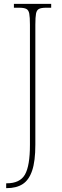

<svg xmlns="http://www.w3.org/2000/svg" viewBox="-20 -734 323 994"><path d="M12 240V215H15Q83 215 109 170Q135 125 135 16V-606Q135 -645 131.5 -663.5Q128 -682 116 -688Q104 -694 79 -694H52V-714H245V-694H219Q194 -694 182 -688Q170 -682 166.5 -663.5Q163 -645 163 -606V15Q163 100 146.5 149Q130 198 97.5 219Q65 240 15 240Z"/></svg>

Font: Noto Serif Tamil Condensed Thin
Style: Italic
Weight: 100
Width: 3
Italic angle: -12°
Designer: Indian Type Foundry, Tom Grace, and the Monotype Design Team
Foundry: Monotype Imaging Inc.
Version: Version 2.003; ttfautohint (v1.8.4.7-5d5b)